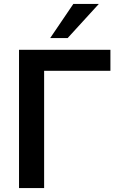

<svg xmlns="http://www.w3.org/2000/svg" viewBox="-20 -959 599 979"><path d="M77 0V-705H543V-598H205V0ZM236 -765 354 -939H484L325 -765Z"/></svg>

Font: Nunito Sans 12pt ExtraLight
Style: Regular
Weight: 200
Designer: Vernon Adams
Foundry: Vernon Adams
Version: Version 3.101;gftools[0.9.27]